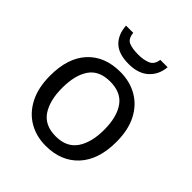

<svg xmlns="http://www.w3.org/2000/svg" viewBox="-205 -872 1015 1015"><g transform="rotate(45 302.5 -365.0)"><path d="M551 -269Q551 -136 483.5 -63Q416 10 301 10Q230 10 174.5 -22.5Q119 -55 87 -117.5Q55 -180 55 -269Q55 -402 121.5 -474Q188 -546 304 -546Q376 -546 432 -513.5Q488 -481 519.5 -419.5Q551 -358 551 -269ZM146 -269Q146 -174 183.5 -118.5Q221 -63 303 -63Q384 -63 422 -118.5Q460 -174 460 -269Q460 -364 422 -418Q384 -472 302 -472Q220 -472 183 -418Q146 -364 146 -269ZM206 -740Q210 -699 235.5 -688Q261 -677 307 -677Q346 -677 374.5 -689Q403 -701 408 -740H463Q458 -680 417.5 -643Q377 -606 305 -606Q230 -606 193 -641.5Q156 -677 152 -740Z"/></g></svg>

Font: BC Sans
Style: Regular
Weight: 400
Designer: Monotype Design Team
Province of B.C.
Foundry: Monotype Imaging Inc.
Version: Version 2.000;GOOG;noto-source:20170915:90ef993387c0